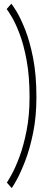

<svg xmlns="http://www.w3.org/2000/svg" viewBox="-20 -772 246 1007"><path d="M41.5 214.5 16 185.5Q22 177.5 41 143.2Q60 109 81.8 51.2Q103.5 -6.5 119.2 -85.8Q135 -165 135 -263Q135 -373.5 119.5 -456.5Q104 -539.5 82.2 -596Q60.5 -652.5 41.2 -684.2Q22 -716 15 -724.5L39.5 -752.5Q45.5 -746 66 -713Q86.5 -680 111 -619.2Q135.5 -558.5 153.2 -469.8Q171 -381 171 -263Q171 -159 153.5 -74.2Q136 10.5 112 72.5Q88 134.5 67.8 170.8Q47.5 207 41.5 214.5Z"/></svg>

Font: Imbue 10pt ExtraLight
Style: Regular
Weight: 200
Designer: Tyler Finck
Foundry: Etcetera Type Company
Version: Version 1.102; ttfautohint (v1.8.3)